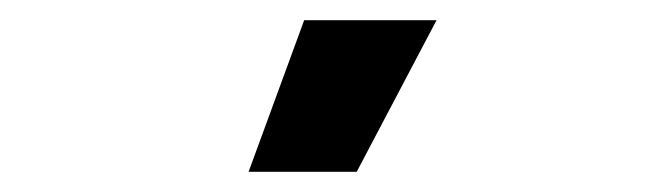

<svg xmlns="http://www.w3.org/2000/svg" viewBox="-20 -753 640 190"><path d="M281 -733H412L333 -583H226Z"/></svg>

Font: Kreadon Light
Style: Bold
Weight: 600
Designer: Reiya WATANABE
Foundry: StudioGnu
Version: Version 1.003; ttfautohint (v1.8.4.7-5d5b);gftools[0.9.32]